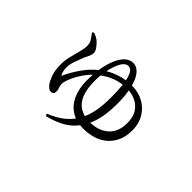

<svg xmlns="http://www.w3.org/2000/svg" viewBox="-103 -843 1206 1206"><g transform="rotate(45 500.0 -240.5)"><path d="M360 57Q423 32 464.5 -2Q506 -36 530.5 -81.5Q555 -127 564.5 -181Q574 -235 574 -299Q574 -365 569 -407.5Q564 -450 555 -474.5Q546 -499 535 -508.5Q524 -518 512 -518Q499 -518 486 -508Q473 -498 461 -473Q446 -442 436.5 -397Q427 -352 427 -304Q427 -232 445 -186.5Q463 -141 499 -118.5Q535 -96 589 -96Q622 -96 652.5 -105Q683 -114 707.5 -133.5Q732 -153 746 -184Q760 -215 760 -259Q760 -314 737.5 -347Q715 -380 680.5 -395.5Q646 -411 610 -411Q557 -412 510 -395.5Q463 -379 416 -342Q389 -321 366.5 -293Q344 -265 328 -236Q312 -207 303 -182Q294 -157 294 -144Q294 -130 297 -120.5Q300 -111 302.5 -102.5Q305 -94 305 -82Q305 -71 299 -64.5Q293 -58 280 -58Q269 -58 260.5 -65Q252 -72 243 -82Q230 -99 216.5 -135Q203 -171 203 -223Q203 -260 212 -296.5Q221 -333 230 -366Q239 -399 239 -425Q239 -450 225.5 -469.5Q212 -489 200 -505L210 -513Q224 -509 236 -502.5Q248 -496 259 -487Q270 -477 285 -457.5Q300 -438 300 -421Q300 -406 292.5 -390.5Q285 -375 278 -361Q266 -331 254 -297.5Q242 -264 242 -235Q242 -218 246 -201.5Q250 -185 257 -176Q288 -243 328.5 -296.5Q369 -350 426 -390Q458 -412 507 -429Q556 -446 616 -446Q672 -446 717 -421.5Q762 -397 788.5 -352.5Q815 -308 815 -249Q815 -184 787 -136.5Q759 -89 708 -63.5Q657 -38 587 -38Q526 -38 481.5 -66Q437 -94 413.5 -146.5Q390 -199 390 -271Q390 -322 396 -363Q402 -404 412 -435.5Q422 -467 435 -491Q454 -525 476 -539Q498 -553 518 -553Q545 -553 566 -534.5Q587 -516 601 -482.5Q615 -449 622.5 -403Q630 -357 630 -303Q630 -264 626 -222.5Q622 -181 610 -140.5Q598 -100 577 -65Q557 -32 529.5 -6.5Q502 19 463 38Q424 57 367 72Z"/></g></svg>

Font: Noto Serif TC
Style: Regular
Weight: 400
Designer: Ryoko NISHIZUKA  (kana & ideographs); Frank Grießhammer (Latin, Greek & Cyrillic); Wenlong ZHANG  (bopomofo); Sandoll Co
Foundry: Adobe
Version: Version 2.003-H1;hotconv 1.1.1;makeotfexe 2.6.0